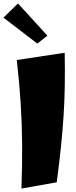

<svg xmlns="http://www.w3.org/2000/svg" viewBox="-50 -1072 442 1110"><path d="M74 18Q79 -116 78 -236Q77 -356 69.5 -475Q62 -594 47 -725L324 -767Q326 -664 324.5 -575.5Q323 -487 317.5 -402Q312 -317 302.5 -224Q293 -131 278 -18ZM166 -820 -30 -970 54 -1052 224 -866Z"/></svg>

Font: Marhey ExtraBold
Style: Regular
Weight: 800
Designer: Nur Syamsi & Bustanul Arifin
Foundry: Namelatype
Version: Version 1.000; ttfautohint (v1.8.4.7-5d5b)